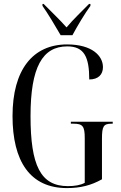

<svg xmlns="http://www.w3.org/2000/svg" viewBox="-20 -951 616 981"><path d="M290 -771H350C374 -816 414 -883 442 -921V-931H435C397 -892 355 -853 320 -811C284 -852 240 -893 203 -931H197V-921C224 -883 264 -816 290 -771ZM322 10C391 10 446 -4 501 -35V-242C501 -306 509 -319 550 -319H556V-329H342V-319H355C403 -319 413 -306 413 -245V-17C392 -5 361 0 327 0C187 0 136 -106 136 -358C136 -608 197 -714 324 -714C410 -714 436 -660 436 -545C482 -545 506 -570 506 -608C506 -666 450 -724 323 -724C147 -724 44 -594 44 -358C44 -128 133 10 322 10Z"/></svg>

Font: Noto Serif Display ExtraCondensed
Style: Regular
Weight: 400
Width: 2
Designer: Monotype Design Team
Foundry: Monotype Imaging Inc.
Version: Version 2.009